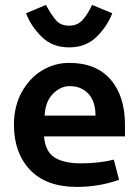

<svg xmlns="http://www.w3.org/2000/svg" viewBox="-20 -741 560 774"><path d="M36.2 0ZM36.2 -237.5Q36.2 -125 101.2 -56.2Q166.2 12.5 290 12.5Q378.8 12.5 460 -16.2L438.8 -97.5Q378.8 -82.5 306.2 -82.5Q237.5 -82.5 200 -106.2Q162.5 -130 157.5 -191.2H483.8V-237.5Q483.8 -353.8 425.6 -420.6Q367.5 -487.5 258.8 -487.5Q200 -487.5 149.4 -456.9Q98.8 -426.2 67.5 -369.4Q36.2 -312.5 36.2 -237.5ZM365 -275H160Q162.5 -331.2 193.1 -362.5Q223.8 -393.8 261.2 -393.8Q307.5 -393.8 336.2 -363.1Q365 -332.5 365 -275ZM432.5 -687.5 351.2 -721.2Q333.8 -683.8 313.1 -660.6Q292.5 -637.5 258.8 -637.5Q225 -637.5 206.2 -658.8Q187.5 -680 165 -721.2L85 -687.5Q105 -635 148.1 -592.5Q191.2 -550 258.8 -550Q326.2 -550 369.4 -592.5Q412.5 -635 432.5 -687.5Z"/></svg>

Font: Cambay
Style: Bold
Weight: 700
Designer: Pooja Saxena
Foundry: Pooja Saxena
Version: Version 1.096;PS 001.096;hotconv 1.0.70;makeotf.lib2.5.58329